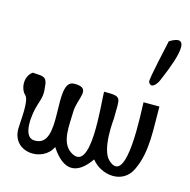

<svg xmlns="http://www.w3.org/2000/svg" viewBox="-131 -1058 1192 1203"><g transform="rotate(15 465.0 -456.0)"><path d="M834 -659C863 -728 987 -1009 822 -907C819 -888 761 -643 769 -629C791 -586 825 -636 834 -659ZM51 -497C2 -466 2 -385 41 -348C72 -319 53 -179 53 -132C55 22 255 29 306 -83C390 46 478 50 562 -71C626 12 771 34 825 -79C887 -205 870 -356 871 -497H768C768 -444 803 48 657 -88C593 -146 615 -347 615 -347C615 -491 635 -497 512 -497C513 -413 566 25 413 -74C338 -122 357 -240 358 -324C359 -415 439 -498 319 -497C185 -496 352 -79 167 -89C90 -92 109 -245 131 -311C150 -368 153 -385 145 -446C137 -505 97 -490 51 -497Z"/></g></svg>

Font: Philokalia
Style: Regular
Weight: 400
Version: Version 001.010